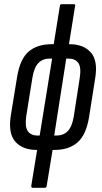

<svg xmlns="http://www.w3.org/2000/svg" viewBox="-20 -703 482 908"><path d="M154 6Q87 6 52.5 -33Q18 -72 31 -156L61 -340Q75 -425 116 -459.5Q157 -494 224 -494H309Q375 -494 409.5 -455Q444 -416 430 -332L401 -148Q387 -64 346 -29Q305 6 238 6ZM158 -62H247Q280 -62 300.5 -83Q321 -104 329 -153L357 -334Q365 -384 350.5 -405Q336 -426 303 -426H215Q182 -426 161.5 -405Q141 -384 133 -334L104 -153Q97 -104 111.5 -83Q126 -62 158 -62ZM134 185Q127 185 128 175L159 -15L163 -33L230 -448L231 -475L263 -674Q263 -683 272 -683H330Q338 -683 335 -674L303 -474L297 -450L232 -34V-14L201 175Q200 185 192 185Z"/></svg>

Font: Sofia Sans Extra Condensed Medium
Style: Italic
Weight: 500
Italic angle: -9°
Version: Version 4.100